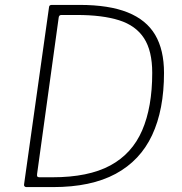

<svg xmlns="http://www.w3.org/2000/svg" viewBox="-20 -762 743 782"><path d="M87 0Q83 0 80 -3Q77 -6 78 -11L180 -735Q181 -739 184 -740.5Q187 -742 191 -742H304Q424 -742 500 -711.5Q576 -681 612 -620Q648 -559 648 -465Q648 -315 599.5 -211.5Q551 -108 451 -54Q351 0 196 0H87ZM194 -40Q340 -40 429 -88Q518 -136 559 -231Q600 -326 600 -465Q600 -555 566.5 -606.5Q533 -658 465 -679.5Q397 -701 293 -701H230Q220 -701 219 -690L131 -53Q130 -45 132.5 -42.5Q135 -40 141 -40Z"/></svg>

Font: Libre Franklin Thin Thin
Style: Italic
Weight: 250
Italic angle: -8°
Version: Version 3.000